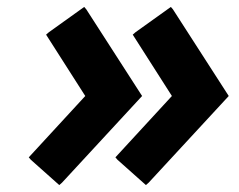

<svg xmlns="http://www.w3.org/2000/svg" viewBox="-20 -555 689 554"><path d="M313 -101 319 -94 401 -21 409 -28 640 -278 479 -528 473 -535 371 -462 363 -455 476 -278ZM229 -528 223 -535 121 -462 113 -455 226 -278 63 -101 69 -94 151 -21 159 -28 390 -278Z"/></svg>

Font: Hussar Woodtype
Style: BlkObl
Weight: 900
Foundry: Cannot Into Space Fonts
Version: Version 1.07